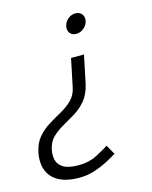

<svg xmlns="http://www.w3.org/2000/svg" viewBox="-151 -580 679 860"><g transform="rotate(-15 188.0 -150.0)"><path d="M282 -508Q301 -508 311.5 -495Q322 -482 318 -463Q314 -444 298 -431Q282 -418 263 -418Q244 -418 234 -431Q224 -444 228 -463Q232 -482 247.5 -495Q263 -508 282 -508ZM110 208Q63 208 31 195.5Q-1 183 -18.5 161Q-36 139 -40.5 111Q-45 83 -39 52Q-30 9 -7 -17.5Q16 -44 45.5 -62Q75 -80 104 -96Q133 -112 155.5 -134Q178 -156 185 -190H245Q235 -146 212 -118Q189 -90 159.5 -72Q130 -54 101.5 -38Q73 -22 51.5 -1.5Q30 19 23 52Q17 79 22.5 102Q28 125 51.5 139Q75 153 122 153ZM264 101 289 145Q271 156 243 171Q215 186 181 197Q147 208 110 208L122 153Q169 153 205 134.5Q241 116 264 101ZM245 -190H185L212 -320H272Z"/></g></svg>

Font: Epunda Sans Light
Style: Italic
Weight: 300
Italic angle: -12.0243°
Designer: Simon Atzbach
Foundry: typofactur
Version: Version 2.204